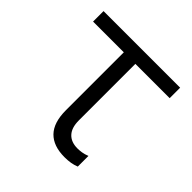

<svg xmlns="http://www.w3.org/2000/svg" viewBox="-142 -633 764 764"><g transform="rotate(45 240.0 -250.5)"><path d="M323 10Q260 10 227.5 -23.5Q195 -57 195 -126V-479H260V-134Q260 -93 279.5 -72Q299 -51 335 -51Q346 -51 359 -53Q372 -55 387 -61V-1Q372 5 356.5 7.5Q341 10 323 10ZM22 -452V-511H453V-452Z"/></g></svg>

Font: TikTok Sans 24pt Light
Style: Regular
Weight: 300
Version: Version 4.000